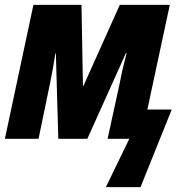

<svg xmlns="http://www.w3.org/2000/svg" viewBox="-21 -569 762 787"><path d="M413 198 509 0H420L471 -234Q476 -261 483.5 -293Q491 -325 498 -351H495L337 0H218L208 -350H206Q197 -291 186 -237L137 0H-1L116 -549H313L319 -217H321L470 -549H675L583 -120H683L555 198Z"/></svg>

Font: Noto Sans Condensed ExtraBold
Style: Italic
Weight: 800
Width: 3
Italic angle: -12°
Designer: Monotype Design Team
Foundry: Monotype Imaging Inc.
Version: Version 2.013; ttfautohint (v1.8.4.7-5d5b)